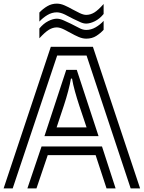

<svg xmlns="http://www.w3.org/2000/svg" viewBox="-20 -1038 792 1058"><path d="M551 -961Q529 -934 502.5 -921Q476 -908 455 -908Q440 -908 422.5 -916Q405 -924 384 -934Q364 -945 338.5 -957.5Q313 -970 293 -970Q266 -970 241 -955Q216 -940 197 -919V-969Q217 -990 241 -1004Q265 -1018 293 -1018Q314 -1018 336.5 -1008Q359 -998 378 -987Q398 -976 419 -966Q440 -956 455 -956Q478 -956 499.5 -969Q521 -982 551 -1016ZM551 -874Q534 -855 510.5 -840Q487 -825 455 -825Q435 -825 413 -834.5Q391 -844 370 -856Q356 -864 333 -875.5Q310 -887 293 -887Q271 -887 249.5 -874Q228 -861 197 -827V-881Q219 -908 245.5 -921.5Q272 -935 293 -935Q310 -935 330 -926Q350 -917 369 -908Q396 -895 416 -884Q436 -873 455 -873Q482 -873 507 -887.5Q532 -902 551 -923ZM457 -732H295L50 0H0L260 -780H492L752 0H700ZM345 -653H403L523 -288H225ZM457 -336Q452 -352 441 -384Q430 -416 417 -455.5Q404 -495 393 -534.5Q382 -574 377 -605H371Q366 -575 355.5 -535.5Q345 -496 332 -456.5Q319 -417 308 -384.5Q297 -352 292 -336ZM507 -183H243L181 0H131L209 -231H542L617 0H567Z"/></svg>

Font: Train One
Style: Regular
Weight: 400
Designer: Fontworks Inc.
Foundry: Fontworks Inc.
Version: Version 1.100